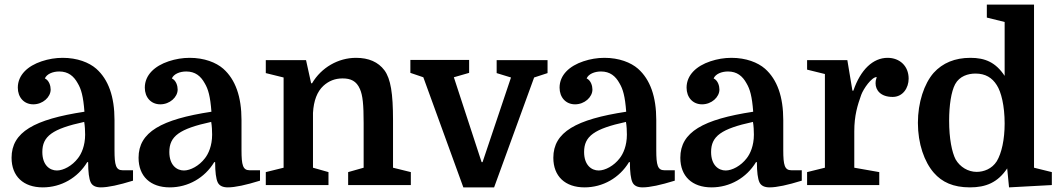

<svg xmlns="http://www.w3.org/2000/svg" viewBox="-20 -800 4586 830"><path d="M30 -118C30 -38 81 10 165 10C244 10 316 -31 357 -99H361C361 -56 365 -27 372 -12C379 3 394 10 416 10C447 10 494 0 555 -19V-64H510C481 -64 475 -86 475 -151V-281C475 -382 449 -456 396 -503C365 -530 314 -550 251 -550C220 -550 190 -545 160 -535C100 -515 57 -476 57 -421C57 -380 83 -349 124 -349C165 -349 199 -380 199 -413C199 -428 193 -452 174 -461C182 -480 208 -491 236 -491C275 -491 299 -471 316 -440C331 -415 340 -384 345 -317C128 -284 30 -229 30 -118ZM226 -63C195 -63 163 -86 163 -143C163 -211 206 -243 344 -273C347 -256 348 -234 348 -218C348 -170 332 -135 317 -116C292 -83 254 -63 226 -63Z M579 -118C579 -38 630 10 714 10C793 10 865 -31 906 -99H910C910 -56 914 -27 921 -12C928 3 943 10 965 10C996 10 1043 0 1104 -19V-64H1059C1030 -64 1024 -86 1024 -151V-281C1024 -382 998 -456 945 -503C914 -530 863 -550 800 -550C769 -550 739 -545 709 -535C649 -515 606 -476 606 -421C606 -380 632 -349 673 -349C714 -349 748 -380 748 -413C748 -428 742 -452 723 -461C731 -480 757 -491 785 -491C824 -491 848 -471 865 -440C880 -415 889 -384 894 -317C677 -284 579 -229 579 -118ZM775 -63C744 -63 712 -86 712 -143C712 -211 755 -243 893 -273C896 -256 897 -234 897 -218C897 -170 881 -135 866 -116C841 -83 803 -63 775 -63Z M1129 -56V0H1400V-56L1333 -75V-312C1336 -365 1351 -404 1378 -429C1401 -450 1428 -461 1461 -461C1496 -461 1521 -450 1536 -415C1548 -388 1552 -348 1552 -268V-75L1485 -56V0H1756V-56L1679 -75V-281C1679 -396 1669 -459 1642 -496C1615 -532 1574 -550 1519 -550C1442 -550 1369 -508 1329 -440H1325L1303 -540H1129V-484L1206 -465V-75Z M2289 -465 2347 -484V-540H2127V-484L2189 -465L2066 -99H2062L1942 -466L2008 -485V-541H1754V-485L1810 -466L1983 10H2116Z M2372 -118C2372 -38 2423 10 2507 10C2586 10 2658 -31 2699 -99H2703C2703 -56 2707 -27 2714 -12C2721 3 2736 10 2758 10C2789 10 2836 0 2897 -19V-64H2852C2823 -64 2817 -86 2817 -151V-281C2817 -382 2791 -456 2738 -503C2707 -530 2656 -550 2593 -550C2562 -550 2532 -545 2502 -535C2442 -515 2399 -476 2399 -421C2399 -380 2425 -349 2466 -349C2507 -349 2541 -380 2541 -413C2541 -428 2535 -452 2516 -461C2524 -480 2550 -491 2578 -491C2617 -491 2641 -471 2658 -440C2673 -415 2682 -384 2687 -317C2470 -284 2372 -229 2372 -118ZM2568 -63C2537 -63 2505 -86 2505 -143C2505 -211 2548 -243 2686 -273C2689 -256 2690 -234 2690 -218C2690 -170 2674 -135 2659 -116C2634 -83 2596 -63 2568 -63Z M2921 -118C2921 -38 2972 10 3056 10C3135 10 3207 -31 3248 -99H3252C3252 -56 3256 -27 3263 -12C3270 3 3285 10 3307 10C3338 10 3385 0 3446 -19V-64H3401C3372 -64 3366 -86 3366 -151V-281C3366 -382 3340 -456 3287 -503C3256 -530 3205 -550 3142 -550C3111 -550 3081 -545 3051 -535C2991 -515 2948 -476 2948 -421C2948 -380 2974 -349 3015 -349C3056 -349 3090 -380 3090 -413C3090 -428 3084 -452 3065 -461C3073 -480 3099 -491 3127 -491C3166 -491 3190 -471 3207 -440C3222 -415 3231 -384 3236 -317C3019 -284 2921 -229 2921 -118ZM3117 -63C3086 -63 3054 -86 3054 -143C3054 -211 3097 -243 3235 -273C3238 -256 3239 -234 3239 -218C3239 -170 3223 -135 3208 -116C3183 -83 3145 -63 3117 -63Z M3770 -467C3765 -450 3765 -449 3765 -440C3765 -411 3786 -381 3839 -381C3883 -381 3908 -420 3908 -460C3908 -515 3869 -550 3817 -550C3754 -550 3700 -499 3669 -408H3665L3643 -540H3469V-499L3546 -480V-75L3469 -56V0H3781V-56L3673 -75V-232C3673 -301 3687 -345 3703 -390C3713 -417 3748 -467 3770 -467Z M3948 -269C3948 -178 3976 -100 4017 -53C4052 -13 4100 10 4173 10C4242 10 4293 -11 4334 -72L4342 10L4527 0V-56L4450 -75V-780H4246V-724L4323 -705V-472C4284 -531 4238 -550 4175 -550C4108 -550 4055 -528 4016 -485C3975 -438 3948 -357 3948 -269ZM4323 -266C4323 -197 4310 -138 4289 -103C4268 -70 4233 -57 4202 -57C4165 -57 4130 -78 4111 -111C4095 -142 4083 -201 4083 -278C4083 -345 4092 -404 4109 -436C4128 -471 4165 -482 4197 -482C4240 -482 4269 -464 4289 -432C4308 -403 4323 -343 4323 -266Z"/></svg>

Font: Domine
Style: Bold
Weight: 700
Designer: Pablo Impallari, Rodrigo Fuenzalida, Brenda Gallo
Foundry: Pablo Impallari, Rodrigo Fuenzalida, Brenda Gallo
Version: Version 2.000